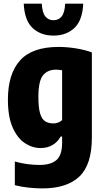

<svg xmlns="http://www.w3.org/2000/svg" viewBox="-20 -818 576 1068"><path d="M215 230Q180.5 230 139.5 225.8Q98.5 221.5 62.5 212V80.5Q131.5 99.5 200 99.5Q262.5 99.5 294 72.2Q325.5 45 325.5 -23.5V-58.5H317.5Q301 -28.5 272.5 -11.5Q244 5.5 205.5 5.5Q160 5.5 118.5 -21.8Q77 -49 50.5 -108.5Q24 -168 24 -264Q24 -406.5 91.5 -481.8Q159 -557 306 -557Q351.5 -557 401 -549.2Q450.5 -541.5 491 -526.5V-52.5Q491 98 421.5 164Q352 230 215 230ZM277 -131.5Q290 -131.5 303.2 -136.2Q316.5 -141 325.5 -150V-427Q318 -428.5 308.8 -429.5Q299.5 -430.5 291 -430.5Q244.5 -430.5 219 -398.8Q193.5 -367 193.5 -278.5Q193.5 -219 203 -187.2Q212.5 -155.5 231 -143.5Q249.5 -131.5 277 -131.5ZM277.5 -620Q207 -620 161.8 -661.8Q116.5 -703.5 112 -797.5H212.5Q215 -747.5 232.2 -726.5Q249.5 -705.5 277.5 -705.5Q306 -705.5 323 -726.5Q340 -747.5 342.5 -797.5H443Q438.5 -703.5 393.2 -661.8Q348 -620 277.5 -620Z"/></svg>

Font: Encode Sans Condensed ExtraBold
Style: Regular
Weight: 800
Width: 3
Designer: Multiple Designers
Foundry: Impallari Type
Version: Version 3.000; ttfautohint (v1.8.3) -l 8 -r 50 -G 200 -x 14 